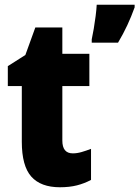

<svg xmlns="http://www.w3.org/2000/svg" viewBox="-20 -780 588 810"><path d="M287 -133Q305 -133 324 -138.5Q343 -144 364 -152V-21Q336 -6 304.5 2Q273 10 233 10Q152 10 112 -35Q72 -80 72 -182V-417H13V-501L87 -548L129 -664H243V-553H357V-417H243V-187Q243 -133 287 -133ZM548 -749Q534 -710 517 -673.5Q500 -637 478 -600H367V-614Q371 -632 375.5 -658.5Q380 -685 383.5 -712.5Q387 -740 388 -760H548Z"/></svg>

Font: Noto Sans Gurmukhi UI Condensed Black
Style: Regular
Weight: 900
Width: 3
Designer: Jelle Bosma - Monotype Design Team
Foundry: Monotype Imaging Inc.
Version: Version 2.004; ttfautohint (v1.8.4.7-5d5b)